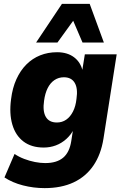

<svg xmlns="http://www.w3.org/2000/svg" viewBox="-20 -778 635 989"><path d="M210 191Q153 191 98.5 177Q44 163 3 136L55 15Q77 30 104.5 40.5Q132 51 160 56.5Q188 62 213 62Q272 62 305 34.5Q338 7 347 -51L357 -115L361 -114Q346 -84 321.5 -62Q297 -40 267.5 -29Q238 -18 205 -18Q142 -18 101 -49Q60 -80 43.5 -136.5Q27 -193 37 -267Q44 -325 64.5 -370Q85 -415 116 -446Q147 -477 187 -493Q227 -509 274 -509Q327 -509 361.5 -483Q396 -457 406 -411H403L417 -498H581L513 -64Q500 18 461 75Q422 132 359 161.5Q296 191 210 191ZM273 -147Q300 -147 321 -161.5Q342 -176 356 -203.5Q370 -231 374 -269Q382 -322 365 -351Q348 -380 309 -380Q282 -380 260.5 -365.5Q239 -351 225.5 -324Q212 -297 207 -259Q199 -205 216 -176Q233 -147 273 -147ZM166 -559 299 -758H442L515 -559H405L357 -671L276 -559Z"/></svg>

Font: Nunito Sans 10pt SemiCondensed Black
Style: Italic
Weight: 900
Width: 4
Italic angle: -9°
Designer: Vernon Adams
Foundry: Vernon Adams
Version: Version 3.101;gftools[0.9.27]